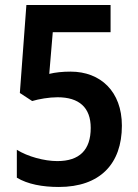

<svg xmlns="http://www.w3.org/2000/svg" viewBox="-20 -734 550 764"><path d="M214 10C378 10 465 -82 465 -234C465 -370 380 -449 261 -449C229 -449 200 -446 176 -440L190 -606H420V-714H85L59 -364L108 -332C135 -340 175 -347 209 -347C295 -347 341 -306 341 -225C341 -138 297 -93 208 -93C156 -93 90 -111 47 -138V-27C90 -1 149 10 214 10Z"/></svg>

Font: Noto Sans Devanagari UI SemiCondensed SemiBold
Style: Regular
Weight: 600
Width: 4
Designer: Jelle Bosma - Monotype Design Team
Foundry: Monotype Imaging Inc.
Version: Version 2.004